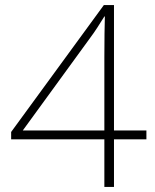

<svg xmlns="http://www.w3.org/2000/svg" viewBox="-20 -738 610 758"><path d="M558 -188V-223H430V-718H390L24 -217V-188H392V0H430V-188ZM392 -512V-223H70L332 -583C359 -619 371 -640 392 -673H394C393 -624 392 -595 392 -512Z"/></svg>

Font: Noto Sans Lao ExtraLight
Style: Regular
Weight: 200
Designer: Monotype Design Team
Foundry: Monotype Imaging Inc.
Version: Version 2.003